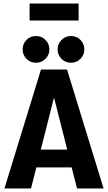

<svg xmlns="http://www.w3.org/2000/svg" viewBox="-20 -1057 606 1077"><path d="M412 0 382 -118H184L154 0H5L210 -667H356L561 0ZM209 -218H357L283 -510ZM182 -705Q150 -705 128.5 -727Q107 -749 107 -780Q107 -811 128.5 -833Q150 -855 182 -855Q213 -855 235 -833Q257 -811 257 -780Q257 -749 235 -727Q213 -705 182 -705ZM378 -705Q347 -705 325 -727Q303 -749 303 -780Q303 -811 325 -833Q347 -855 378 -855Q410 -855 431.5 -833Q453 -811 453 -780Q453 -749 431.5 -727Q410 -705 378 -705ZM146 -1037H421V-942H146Z"/></svg>

Font: Epunda Sans
Style: Bold
Weight: 700
Designer: Simon Atzbach
Foundry: typofactur
Version: Version 2.204; ttfautohint (v1.8.4.7-5d5b)